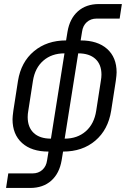

<svg xmlns="http://www.w3.org/2000/svg" viewBox="-20 -750 640 950"><path d="M10 180 21 108H141Q170 108 189.5 90.5Q209 73 213 43L220 0Q136 0 89 -42.5Q42 -85 42 -160Q42 -172 46 -202L69 -350Q84 -443 148 -496.5Q212 -550 307 -550L314 -593Q325 -658 365.5 -694Q406 -730 470 -730H583L572 -658H458Q429 -658 409.5 -640.5Q390 -623 386 -593L379 -550Q463 -550 510 -508Q557 -466 557 -392Q557 -380 553 -350L530 -202Q515 -108 451.5 -54Q388 0 292 0L285 43Q274 108 233.5 144Q193 180 129 180ZM299 -486Q236 -486 194.5 -450Q153 -414 143 -350L120 -202Q117 -186 117 -171Q117 -120 147 -92Q177 -64 232 -64ZM300 -64Q363 -64 404.5 -100.5Q446 -137 456 -202L479 -350Q482 -367 482 -381Q482 -431 452 -458.5Q422 -486 367 -486Z"/></svg>

Font: JetBrains Mono Semi Light
Style: Italic
Weight: 350
Italic angle: -9°
Monospace: yes
Designer: Philipp Nurullin, Konstantin Bulenkov
Foundry: JetBrains
Version: 2.002